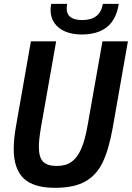

<svg xmlns="http://www.w3.org/2000/svg" viewBox="-20 -934 664 966"><path d="M49 -185Q49 -234.5 60.5 -299.5L135.5 -726H262.5L186.5 -295.5Q175.5 -232 175.5 -195Q175.5 -143 196.5 -121Q217.5 -99 265.5 -99Q310.5 -99 340 -120Q369.5 -141 388.8 -185.5Q408 -230 421 -304.5L495.5 -726H623.5L547 -290.5Q527.5 -181 496.2 -116.5Q465 -52 408.2 -20.5Q351.5 11 257 11Q148 11 98.5 -37Q49 -85 49 -185ZM234.5 -883.5Q234.5 -898 237.5 -914.5H318Q315.5 -904 315.5 -891.5Q315.5 -833 394 -833Q484 -833 497.5 -914.5H577.5Q565.5 -836 518.5 -798.2Q471.5 -760.5 390.5 -760.5Q344 -760.5 308.8 -775.2Q273.5 -790 254 -817.8Q234.5 -845.5 234.5 -883.5Z"/></svg>

Font: JuliaMono BoldItalic
Style: Regular
Weight: 700
Italic angle: -9°
Monospace: yes
Designer: cormullion
Foundry: corm
Version: Version 0.049; ttfautohint (v1.8.4)